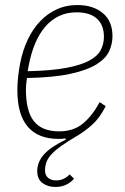

<svg xmlns="http://www.w3.org/2000/svg" viewBox="-20 -540 498 763"><path d="M200 203Q170 203 149 187.5Q128 172 128 140Q128 104 154.5 74Q181 44 241 15L240 10Q233 11 228 11.5Q223 12 214 12Q49 12 49 -182Q49 -208 52 -235.5Q55 -263 60 -288Q70 -340 90.5 -383Q111 -426 140.5 -456.5Q170 -487 206.5 -503.5Q243 -520 287 -520Q350 -520 388.5 -488Q427 -456 427 -396Q427 -365 413.5 -336Q400 -307 363 -284Q326 -261 259.5 -246.5Q193 -232 87 -230Q85 -217 84 -204.5Q83 -192 83 -184Q83 -98 115 -58Q147 -18 215 -18Q272 -18 309.5 -49Q347 -80 376 -134L400 -118Q376 -71 346.5 -44.5Q317 -18 283 2Q249 22 225.5 38.5Q202 55 187 70.5Q172 86 165.5 102Q159 118 159 137Q159 157 171.5 167Q184 177 202 177Q221 177 235 169.5Q249 162 257 153L274 170Q263 184 244 193.5Q225 203 200 203ZM284 -491Q245 -491 214 -476Q183 -461 159.5 -433.5Q136 -406 120 -368Q104 -330 95 -284L90 -257Q183 -259 242 -270Q301 -281 334.5 -299Q368 -317 380.5 -341.5Q393 -366 393 -394Q393 -440 365.5 -465.5Q338 -491 284 -491Z"/></svg>

Font: IBM Plex Sans Condensed ExtraLight
Style: Italic
Weight: 200
Width: 3
Italic angle: -11°
Designer: Mike Abbink, Paul van der Laan, Pieter van Rosmalen
Foundry: Bold Monday
Version: Version 1.3